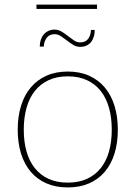

<svg xmlns="http://www.w3.org/2000/svg" viewBox="-20 -814 594 840"><path d="M276.5 -501Q329 -501 369.8 -482.8Q410.5 -464.5 438.5 -431.2Q466.5 -398 481 -351Q495.5 -304 495.5 -246.5Q495.5 -189 481 -142.2Q466.5 -95.5 438.5 -62.5Q410.5 -29.5 369.8 -11.8Q329 6 276.5 6Q224 6 183.2 -11.8Q142.5 -29.5 114.5 -62.5Q86.5 -95.5 72 -142.2Q57.5 -189 57.5 -246.5Q57.5 -304 72 -351Q86.5 -398 114.5 -431.2Q142.5 -464.5 183.2 -482.8Q224 -501 276.5 -501ZM276.5 -15Q324.5 -15 360.5 -31.5Q396.5 -48 420.8 -78.5Q445 -109 457 -151.5Q469 -194 469 -246.5Q469 -299 457 -342Q445 -385 420.8 -415.8Q396.5 -446.5 360.5 -463.2Q324.5 -480 276.5 -480Q228.5 -480 192.5 -463.2Q156.5 -446.5 132.2 -415.8Q108 -385 96 -342Q84 -299 84 -246.5Q84 -194 96 -151.5Q108 -109 132.2 -78.5Q156.5 -48 192.5 -31.5Q228.5 -15 276.5 -15ZM330.5 -628.5Q354 -628.5 365.5 -643.8Q377 -659 378 -683H394.5Q394.5 -667.5 390.5 -654Q386.5 -640.5 378.8 -630.5Q371 -620.5 359 -614.8Q347 -609 331 -609Q314.5 -609 300.2 -617.8Q286 -626.5 272.8 -636.8Q259.5 -647 246.2 -655.8Q233 -664.5 219 -664.5Q196.5 -664.5 184.5 -648.8Q172.5 -633 171.5 -610H154Q154 -625.5 158.2 -639Q162.5 -652.5 170.8 -662.5Q179 -672.5 191 -678.5Q203 -684.5 218.5 -684.5Q235 -684.5 249.5 -675.8Q264 -667 277.2 -656.5Q290.5 -646 303.5 -637.2Q316.5 -628.5 330.5 -628.5ZM139.5 -794H404.5V-775H139.5Z"/></svg>

Font: Lato ExtraLight
Style: Regular
Weight: 275
Designer: Lukasz Dziedzic with Adam Twardoch and Botio Nikoltchev
Foundry: tyPoland Lukasz Dziedzic
Version: Version 2.015; 2015-08-06; http://www.latofonts.com/